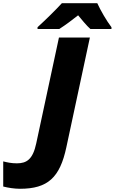

<svg xmlns="http://www.w3.org/2000/svg" viewBox="-180 -947 712 1192"><path d="M53 -767H188C229 -793 268 -823 305 -852C323 -830 359 -786 381 -767H512V-778C482 -817 444 -883 424 -927H204C165 -884 99 -820 53 -778ZM-56 225C117 225 192 155 232 -33L378 -714H186L45 -57C24 42 -14 67 -75 67C-110 67 -136 61 -160 55V211C-129 219 -90 225 -56 225Z"/></svg>

Font: Noto Sans UI Black
Style: Italic
Weight: 900
Italic angle: -372°
Designer: Monotype Design Team
Foundry: Monotype Imaging Inc.
Version: Version 1.901